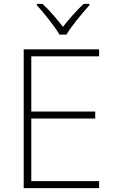

<svg xmlns="http://www.w3.org/2000/svg" viewBox="-20 -968 591 988"><path d="M286 -790H322C346 -832 403 -900 440 -941V-948H410C374 -914 333 -867 304 -830C275 -867 236 -914 199 -948H170V-941C207 -900 262 -832 286 -790ZM490 0V-36H141V-358H470V-394H141V-678H490V-714H102V0Z"/></svg>

Font: Noto Sans Lao ExtraLight
Style: Regular
Weight: 200
Designer: Monotype Design Team
Foundry: Monotype Imaging Inc.
Version: Version 2.003